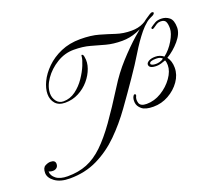

<svg xmlns="http://www.w3.org/2000/svg" viewBox="-166 -679 931 815"><g transform="rotate(-20 299.0 -272.0)"><path d="M616 -505Q637 -505 652.5 -492.5Q668 -480 668 -447Q668 -419 642.5 -389Q617 -359 585 -340Q600 -320 600 -290Q600 -258 580 -229.5Q560 -201 528 -183Q496 -165 459 -165Q423 -165 407 -178.5Q391 -192 389.5 -209Q388 -226 394 -236Q397 -242 401 -242Q404 -242 405.5 -239.5Q407 -237 405 -233Q398 -220 403 -203Q408 -186 436 -186Q471 -186 503 -205.5Q535 -225 555.5 -254Q576 -283 576 -310Q576 -316 575 -322.5Q574 -329 572 -333Q562 -329 551 -326Q540 -323 531 -323Q497 -323 497 -341Q497 -349 508 -355.5Q519 -362 538 -362Q559 -362 575 -349Q601 -369 619.5 -400.5Q638 -432 638 -454Q638 -475 632.5 -485Q627 -495 610 -495Q600 -495 592.5 -490.5Q585 -486 574 -478Q570 -476 568 -476Q566 -476 564.5 -479.5Q563 -483 567 -485Q578 -493 588.5 -499Q599 -505 616 -505ZM531 -332Q539 -332 548.5 -334.5Q558 -337 566 -343Q562 -348 555.5 -350.5Q549 -353 538 -353Q508 -353 508 -341Q508 -337 514.5 -334.5Q521 -332 531 -332ZM593 -543Q596 -543 595.5 -538.5Q595 -534 588 -530Q578 -526 553.5 -512Q529 -498 496.5 -485.5Q464 -473 430 -473Q390 -473 358.5 -481.5Q327 -490 295.5 -499Q264 -508 222 -508Q182 -508 146 -486Q110 -464 87.5 -431.5Q65 -399 65 -367Q65 -348 76.5 -332.5Q88 -317 108 -317Q138 -317 163 -335.5Q188 -354 206 -380.5Q224 -407 234 -431.5Q244 -456 245 -469Q245 -478 250 -475.5Q255 -473 256 -463Q261 -439 251.5 -412Q242 -385 222 -361.5Q202 -338 174 -323.5Q146 -309 113 -309Q84 -309 69 -326Q54 -343 54 -369Q54 -394 68 -423.5Q82 -453 109.5 -480Q137 -507 176 -524Q215 -541 264 -541Q312 -541 347 -531Q382 -521 413.5 -510.5Q445 -500 482 -500Q512 -500 534.5 -511Q557 -522 572 -532.5Q587 -543 593 -543ZM588 -544Q596 -544 595.5 -540.5Q595 -537 595 -537Q555 -517 526.5 -482Q498 -447 471.5 -403Q445 -359 411 -310Q374 -256 334.5 -201Q295 -146 249 -100.5Q203 -55 147 -27.5Q91 0 22 0Q-21 0 -45.5 -18Q-70 -36 -70 -58Q-70 -81 -57 -88Q-44 -95 -33 -95Q-11 -95 -11 -78Q-11 -67 -18 -61Q-25 -55 -35 -55Q-42 -55 -46.5 -56.5Q-51 -58 -54 -59Q-54 -40 -36 -26Q-18 -12 16 -12Q65 -12 103.5 -27.5Q142 -43 177.5 -77Q213 -111 251.5 -165Q290 -219 339 -297Q371 -349 411.5 -393.5Q452 -438 490.5 -472Q529 -506 556 -525Q583 -544 588 -544Z"/></g></svg>

Font: Kapakana
Style: Regular
Weight: 400
Designer: Kousuke Nagai
Version: Version 1.002